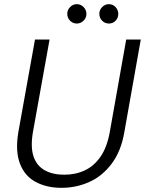

<svg xmlns="http://www.w3.org/2000/svg" viewBox="-20 -890 696 922"><path d="M275 12Q204 12 151 -16.5Q98 -45 75.5 -105Q53 -165 68 -255L148 -700H218L138 -255Q126 -184 141 -139Q156 -94 194.5 -72.5Q233 -51 288 -51Q343 -51 387.5 -72Q432 -93 463 -138Q494 -183 507 -255L586 -700H656L577 -255Q561 -163 516 -103.5Q471 -44 408.5 -16Q346 12 275 12ZM349 -777Q330 -777 316.5 -790.5Q303 -804 303 -824Q303 -842 316.5 -856Q330 -870 349 -870Q368 -870 381.5 -856Q395 -842 395 -823Q395 -804 381 -790.5Q367 -777 349 -777ZM503 -777Q484 -777 470.5 -790.5Q457 -804 457 -824Q457 -842 470.5 -856Q484 -870 503 -870Q522 -870 535 -856Q548 -842 548 -823Q548 -804 535 -790.5Q522 -777 503 -777Z"/></svg>

Font: DM Sans 10pt Light
Style: Italic
Weight: 300
Italic angle: -10°
Version: Version 4.004;gftools[0.9.30]